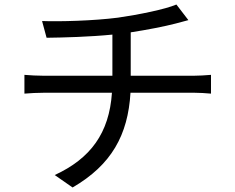

<svg xmlns="http://www.w3.org/2000/svg" viewBox="-20 -788 1040 849"><path d="M88 -457V-374C112 -376 146 -378 178 -378H475C463 -199 380 -87 222 -14L301 41C473 -59 546 -191 557 -378H836C861 -378 891 -376 913 -374V-457C892 -455 856 -453 834 -453H558V-645C630 -656 707 -671 757 -684C771 -688 791 -693 813 -699L760 -768C711 -747 593 -723 502 -710C394 -696 242 -692 166 -695L186 -621C263 -622 376 -625 477 -635V-453H176C146 -453 111 -455 88 -457Z"/></svg>

Font: ChiuKong Gothic CL
Style: Regular
Weight: 400
Designer: Ryoko NISHIZUKA 西塚涼子 (kana, bopomofo & ideographs); Paul D. Hunt (Latin, Greek & Cyrillic); Sandoll Communications 산돌커뮤니
Foundry: Adobe
Version: Version 1.300